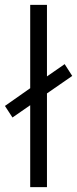

<svg xmlns="http://www.w3.org/2000/svg" viewBox="-36 -774 318 794"><path d="M88.9 0V-338.9L15.6 -288.1L-15.6 -335.9L88.9 -409.2V-753.9H158.2V-458L231.4 -508.8L262.7 -460L158.2 -387.7V0Z"/></svg>

Font: Min Sans Light
Style: Regular
Weight: 300
Designer: Jinseong-Kim, NotoSansCJK, Nunito
Foundry: Jinseong-Kim
Version: Version 1.400;Glyphs 3.1.2 (3151)